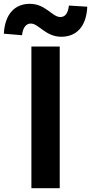

<svg xmlns="http://www.w3.org/2000/svg" viewBox="-73 -983 476 1003"><path d="M91 0H239V-740H91ZM247 -791C323 -791 378 -840 383 -948L287 -954C282 -911 266 -894 242 -894C200 -894 165 -963 83 -963C7 -963 -47 -913 -53 -807L42 -799C47 -842 65 -860 88 -860C129 -860 165 -791 247 -791Z"/></svg>

Font: Source Han Sans SC Bold
Style: Regular
Weight: 700
Designer: Ryoko NISHIZUKA (kana & ideographs); Paul D. Hunt (Latin, Greek & Cyrillic); Wenlong ZHANG (bopomofo); Sandoll Communica
Foundry: Adobe Systems Incorporated
Version: Version 1.001;PS 1.001;hotconv 1.0.78;makeotf.lib2.5.61930